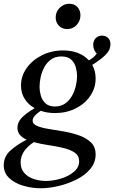

<svg xmlns="http://www.w3.org/2000/svg" viewBox="-50 -749 609 1024"><path d="M167 255Q121 255 75.5 242Q30 229 0 201.5Q-30 174 -30 132Q-30 85 6.5 53Q43 21 92 -4Q70 -14 56.5 -29.5Q43 -45 43 -68Q43 -96 65 -120Q87 -144 135 -172Q102 -190 82 -221Q62 -252 62 -293Q62 -344 92.5 -386.5Q123 -429 174 -454.5Q225 -480 286 -480Q375 -480 424 -427Q452 -443 466 -463Q447 -483 447 -510Q447 -530 459.5 -544.5Q472 -559 494 -559Q512 -559 525.5 -547.5Q539 -536 539 -513Q539 -482 512.5 -456Q486 -430 442 -403Q460 -371 460 -331Q460 -279 431 -237Q402 -195 353 -170.5Q304 -146 243 -146Q202 -146 167 -158Q147 -145 135.5 -131.5Q124 -118 124 -106Q124 -87 148.5 -77Q173 -67 211 -61Q249 -55 292 -47.5Q335 -40 373 -26.5Q411 -13 435.5 11Q460 35 460 75Q460 118 431.5 152Q403 186 358 208.5Q313 231 262.5 243Q212 255 167 255ZM130 9Q96 32 78 58.5Q60 85 60 117Q60 152 80 174Q100 196 131 206Q162 216 195 216Q234 216 275 203.5Q316 191 344 167.5Q372 144 372 111Q372 81 348.5 65Q325 49 287.5 40Q250 31 208.5 25Q167 19 130 9ZM243 -181Q275 -181 297.5 -197Q320 -213 334 -238Q348 -263 354.5 -291Q361 -319 361 -343Q361 -365 354.5 -389.5Q348 -414 330 -431Q312 -448 277 -448Q245 -448 222.5 -432Q200 -416 186.5 -391Q173 -366 167 -338.5Q161 -311 161 -287Q161 -263 168 -238.5Q175 -214 193 -197.5Q211 -181 243 -181ZM308 -594Q281 -594 264 -612Q247 -630 247 -656Q247 -686 268.5 -707.5Q290 -729 320 -729Q347 -729 363 -711.5Q379 -694 379 -668Q379 -638 359 -616Q339 -594 308 -594Z"/></svg>

Font: Castoro
Style: Italic
Weight: 400
Italic angle: -11°
Designer: John Hudson with Paul Hanslow, assisted by Kaja Sojewska.
Foundry: Tiro Typeworks Ltd.
Version: Version 2.04